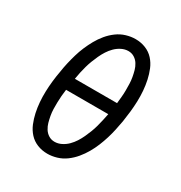

<svg xmlns="http://www.w3.org/2000/svg" viewBox="-175 -870 950 1005"><g transform="rotate(30 300.0 -367.5)"><path d="M254 8Q221 8 192.5 -3.5Q164 -15 144 -37Q124 -59 112.5 -87Q101 -115 94.5 -145Q88 -175 85.5 -206.5Q83 -238 84 -270Q85 -302 88.5 -334Q92 -366 98 -398Q102 -426 108.5 -454Q115 -482 123 -509.5Q131 -537 142.5 -564Q154 -591 168.5 -617Q183 -643 202.5 -666.5Q222 -690 246.5 -708Q271 -726 299.5 -734.5Q328 -743 355 -743Q388 -743 416.5 -731.5Q445 -720 465 -698Q485 -676 496.5 -648Q508 -620 514.5 -590Q521 -560 523.5 -528.5Q526 -497 525 -465Q524 -433 520.5 -401Q517 -369 512 -337Q507 -309 501 -281Q495 -253 486.5 -225.5Q478 -198 467 -171Q456 -144 441 -118Q426 -92 406.5 -68.5Q387 -45 362.5 -27Q338 -9 309.5 -0.5Q281 8 254 8ZM183 -404H438Q440 -424 442 -444Q444 -464 444 -484Q444 -504 443.5 -523.5Q443 -543 439.5 -562.5Q436 -582 431 -600Q426 -618 416 -634Q406 -650 390 -660Q374 -670 354 -670Q333 -670 313 -660Q293 -650 277.5 -634.5Q262 -619 250.5 -601Q239 -583 230 -563.5Q221 -544 213.5 -524.5Q206 -505 200.5 -485Q195 -465 190.5 -444.5Q186 -424 183 -404ZM255 -65Q276 -65 296 -75Q316 -85 331.5 -100.5Q347 -116 358.5 -134Q370 -152 379 -171.5Q388 -191 395.5 -210.5Q403 -230 408.5 -250Q414 -270 418.5 -290.5Q423 -311 427 -331H172Q169 -311 167.5 -291Q166 -271 165.5 -251Q165 -231 165.5 -211.5Q166 -192 169.5 -172.5Q173 -153 178 -135Q183 -117 193 -101Q203 -85 219 -75Q235 -65 255 -65Z"/></g></svg>

Font: Iosevka Custom Oblique
Style: Regular
Weight: 400
Italic angle: -9°
Designer: Belleve Invis
Foundry: Belleve Invis
Version: Version 27.0.1